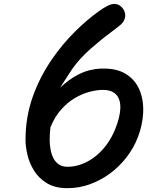

<svg xmlns="http://www.w3.org/2000/svg" viewBox="-20 -950 796 978"><path d="M323.5 8.5Q260.5 8.5 219 -16.8Q177.5 -42 153.5 -80.8Q129.5 -119.5 119.8 -161.5Q110 -203.5 110 -237.5Q110 -352.5 146.2 -455.5Q182.5 -558.5 246.5 -651Q299 -726.5 361.8 -788.8Q424.5 -851 484 -893Q503 -907.5 524.8 -918.8Q546.5 -930 562.5 -930Q580.5 -930 595 -918Q609.5 -906 615.5 -887.5Q621.5 -869 613 -848.5Q606.5 -832 583.5 -815Q560.5 -798 540 -781.5Q492.5 -746.5 438.5 -698.8Q384.5 -651 346 -596Q340.5 -587.5 334.5 -578.2Q328.5 -569 317.5 -552Q306.5 -535 286 -503.5Q330 -543.5 367.5 -564.2Q405 -585 436.8 -592.5Q468.5 -600 494 -600.5Q573.5 -603.5 622 -572.8Q670.5 -542 691.5 -489.8Q712.5 -437.5 709.2 -375Q706 -312.5 682.5 -251.5Q661 -196 624.5 -148.8Q588 -101.5 540.2 -66.2Q492.5 -31 437.2 -11.2Q382 8.5 323.5 8.5ZM323.5 -100.5Q362 -100.5 398.2 -114.5Q434.5 -128.5 466.5 -154Q498.5 -179.5 524 -214.5Q549.5 -249.5 566.5 -291.5Q592 -354.5 593 -400Q594 -445.5 570.5 -469.5Q547 -493.5 497.5 -492Q467.5 -491 431.5 -481Q395.5 -471 359.2 -449.2Q323 -427.5 291 -391.5Q259 -355.5 237 -302Q233 -267 233 -237.5Q233 -211.5 237.8 -187Q242.5 -162.5 252.8 -143Q263 -123.5 280.5 -112Q298 -100.5 323.5 -100.5Z"/></svg>

Font: Edu AU VIC WA NT Pre SemiBold
Style: Regular
Weight: 600
Designer: Tina and Corey Anderson, Eben Sorkin, Mirko Velimirovic
Foundry: Google for Education
Version: Version 1.001